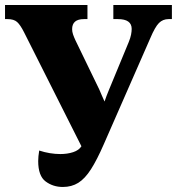

<svg xmlns="http://www.w3.org/2000/svg" viewBox="-20 -734 704 764"><path d="M230 10Q191 10 161.5 -12Q132 -34 132 -93Q132 -102 133 -112.5Q134 -123 136 -135Q157 -128 178.5 -124.5Q200 -121 220 -121Q248 -121 271 -128.5Q294 -136 304 -152L76 -605Q61 -635 48 -646.5Q35 -658 10 -658H0V-714H328V-658H314Q267 -658 267 -618Q267 -608 270.5 -597.5Q274 -587 280 -574L375 -378Q380 -365 385.5 -353.5Q391 -342 396 -330Q403 -351 413 -375L492 -566Q499 -583 501.5 -596Q504 -609 504 -619Q504 -658 449 -658H431V-714H664V-658H651Q628 -658 612.5 -642.5Q597 -627 578 -582L393 -160Q366 -98 342 -60.5Q318 -23 291.5 -6.5Q265 10 230 10Z"/></svg>

Font: Noto Serif SemiCondensed ExtraBold
Style: Regular
Weight: 800
Width: 4
Designer: Monotype Design Team
Foundry: Monotype Imaging Inc.
Version: Version 2.015